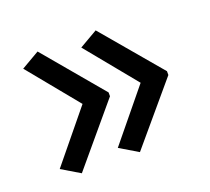

<svg xmlns="http://www.w3.org/2000/svg" viewBox="-81 -571 672 615"><g transform="rotate(-20 254.5 -263.5)"><path d="M469 -257 299 -56 237 -93 377 -264 237 -435 299 -471 469 -270ZM270 -257 101 -56 39 -93 179 -264 39 -435 101 -471 270 -270Z"/></g></svg>

Font: Noto Sans Sora Sompeng
Style: Regular
Weight: 400
Designer: Monotype Design Team. David Williams.
Foundry: Monotype Imaging Inc.
Version: Version 2.101